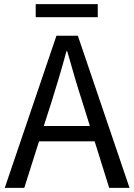

<svg xmlns="http://www.w3.org/2000/svg" viewBox="-20 -905 647 925"><path d="M451 -885H152V-822H451ZM191 -298 227 -410C253 -493 277 -572 300 -658H304C328 -573 351 -493 378 -410L413 -298ZM506 0H604L355 -733H252L3 0H97L168 -224H436Z"/></svg>

Font: Noto Sans CJK TC Regular
Style: Regular
Weight: 400
Designer: Ryoko NISHIZUKA (kana & ideographs); Paul D. Hunt (Latin, Greek & Cyrillic); Wenlong ZHANG (bopomofo); Sandoll Communica
Foundry: Adobe Systems Incorporated
Version: Version 1.001;PS 1.001;hotconv 1.0.78;makeotf.lib2.5.61930